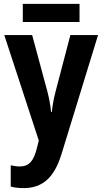

<svg xmlns="http://www.w3.org/2000/svg" viewBox="-20 -725 524 985"><path d="M388 -705H97V-612H388ZM2 -545 179 -4 170 32C154 99 130 129 81 129C65 129 48 126 35 123V232C53 237 74 240 100 240C200 240 259 185 296 64L483 -545H341L265 -255C255 -217 249 -182 246 -151H242C239 -185 232 -221 223 -256L145 -545Z"/></svg>

Font: Noto Sans Display SemiCondensed
Style: Bold
Weight: 700
Width: 4
Designer: Monotype Design Team
Foundry: Monotype Imaging Inc.
Version: Version 1.900